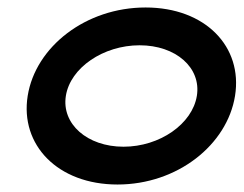

<svg xmlns="http://www.w3.org/2000/svg" viewBox="-20 -482 651 513"><path d="M294 11C454 11 587 -95 608 -226C629 -357 529 -462 369 -462C209 -462 75 -357 54 -226C33 -95 134 11 294 11ZM353 -361C450 -361 518 -301 506 -226C494 -151 407 -90 310 -90C213 -90 144 -151 156 -226C168 -301 256 -361 353 -361Z"/></svg>

Font: Charger Pro
Style: BlkExtObl
Weight: 900
Designer: Jasper
Foundry: Cannot Into Space Fonts
Version: Version 1.09